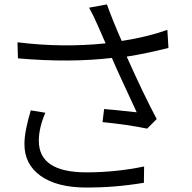

<svg xmlns="http://www.w3.org/2000/svg" viewBox="-20 -805 861 862"><path d="M118.2 -309.6C99.6 -247.1 89.8 -197.3 89.8 -160.2C88.9 -98.6 113.3 -50.8 162.1 -15.6C210.9 19.5 280.3 37.1 370.1 37.1C453.1 37.1 538.1 30.3 626 15.6L627 -57.6C542 -40 456.1 -31.2 368.2 -31.2C225.6 -31.2 154.3 -78.1 154.3 -172.9C154.3 -211.9 164.1 -253.9 183.6 -298.8ZM731.4 -670.9C670.9 -649.4 602.5 -632.8 526.4 -621.1C499 -683.6 476.6 -738.3 460 -785.2L379.9 -770.5C392.6 -748 406.2 -720.7 419.9 -688.5L454.1 -610.4C323.2 -596.7 191.4 -598.6 58.6 -615.2L60.5 -543C216.8 -529.3 357.4 -530.3 482.4 -544.9C496.1 -511.7 533.2 -430.7 593.8 -300.8C513.7 -309.6 464.8 -314.5 447.3 -315.4L440.4 -256.8C517.6 -249 584 -239.3 640.6 -227.5L683.6 -270.5C644.5 -343.8 599.6 -437.5 548.8 -550.8C604.5 -559.6 667 -572.3 736.3 -589.8Z"/></svg>

Font: Gen Shin Gothic P Normal
Style: Regular
Weight: 300
Designer: [Source Han Sans]
Ryoko NISHIZUKA  (kana & ideographs); Paul D. Hunt (Latin, Greek & Cyrillic); Wenlong ZHANG  (bopomofo
Version: Version 1.002.20150607